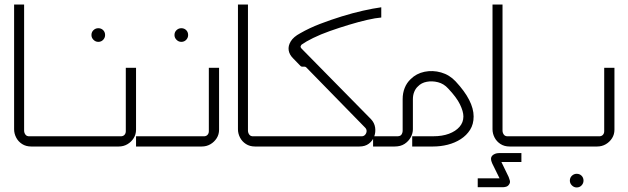

<svg xmlns="http://www.w3.org/2000/svg" viewBox="-20 -644 2762 844"><path d="M224 0H203V-45H224ZM213 0H117Q94 0 77 -11Q60 -22 51 -39.5Q42 -57 42 -76V-624H86V-70Q86 -60 92 -52Q98 -44 111 -45H213Z M412 -460Q400 -460 391 -469Q382 -478 382 -490Q382 -503 391 -511.5Q400 -520 412 -520Q425 -520 433.5 -511.5Q442 -503 442 -490Q442 -478 433.5 -469Q425 -460 412 -460Z M213 0V-45H508Q520 -44 526.5 -50.5Q533 -57 533 -67V-346H578V-74Q578 -53 567.5 -36.5Q557 -20 540 -10Q523 0 502 0Z M777 -460Q765 -460 756 -469Q747 -478 747 -490Q747 -503 756 -511.5Q765 -520 777 -520Q790 -520 798.5 -511.5Q807 -503 807 -490Q807 -478 798.5 -469Q790 -460 777 -460Z M578 0V-45H873Q885 -44 891.5 -50.5Q898 -57 898 -67V-346H943V-74Q943 -53 932.5 -36.5Q922 -20 905 -10Q888 0 867 0Z M1208 0H1187V-45H1208ZM1197 0H1101Q1078 0 1061 -11Q1044 -22 1035 -39.5Q1026 -57 1026 -76V-624H1070V-70Q1070 -60 1076 -52Q1082 -44 1095 -45H1197Z M1197 0V-45H1567Q1578 -44 1584.5 -51Q1591 -58 1591.5 -67Q1592 -76 1585 -83L1326 -348Q1323 -351 1318 -351H1308Q1304 -351 1301 -354L1268 -388Q1252 -404 1249 -423Q1246 -442 1258 -462Q1270 -482 1300 -498Q1340 -521 1387 -539Q1434 -557 1482.5 -572Q1531 -587 1575.5 -597Q1620 -607 1656 -612V-567Q1631 -565 1594 -556.5Q1557 -548 1514 -535Q1471 -522 1430 -507.5Q1389 -493 1356.5 -477Q1324 -461 1306 -448Q1303 -445 1301.5 -440.5Q1300 -436 1307 -429L1611 -120Q1626 -104 1629 -83.5Q1632 -63 1625 -44Q1618 -25 1601.5 -12.5Q1585 0 1560 0Z M1620 0V-45H1722Q1739 -44 1744.5 -52Q1750 -60 1750 -70V-208Q1750 -235 1759 -257.5Q1768 -280 1785 -296Q1810 -321 1846 -328.5Q1882 -336 1919 -325.5Q1956 -315 1983 -286Q2023 -243 2042.5 -204.5Q2062 -166 2062 -132Q2062 -98 2046.5 -73.5Q2031 -49 2005.5 -32.5Q1980 -16 1948.5 -8Q1917 0 1884 0H1792V-45H1884Q1924 -45 1953.5 -56Q1983 -67 2000 -86.5Q2017 -106 2017 -132Q2017 -154 2002 -185Q1987 -216 1950 -255Q1931 -276 1905.5 -282.5Q1880 -289 1856 -284.5Q1832 -280 1817 -264Q1807 -255 1801 -240.5Q1795 -226 1795 -208V-76Q1795 -58 1785.5 -40.5Q1776 -23 1758.5 -11.5Q1741 0 1715 0Z M2080 179V140H2176L2144 75Q2144 74 2141.5 68.5Q2139 63 2138.5 55Q2138 47 2144 40Q2149 35 2156.5 32Q2164 29 2173 29H2272V68H2184L2216 134Q2218 139 2221 149Q2224 159 2217 168Q2212 175 2204 177Q2196 179 2191 179Z M2327 0H2306V-45H2327ZM2316 0H2220Q2197 0 2180 -11Q2163 -22 2154 -39.5Q2145 -57 2145 -76V-624H2189V-70Q2189 -60 2195 -52Q2201 -44 2214 -45H2316Z M2515 180Q2503 180 2494 171Q2485 162 2485 150Q2485 137 2494 128.5Q2503 120 2515 120Q2528 120 2536.5 128.5Q2545 137 2545 150Q2545 162 2536.5 171Q2528 180 2515 180Z M2316 0V-45H2611Q2623 -44 2629.5 -50.5Q2636 -57 2636 -67V-346H2681V-74Q2681 -53 2670.5 -36.5Q2660 -20 2643 -10Q2626 0 2605 0Z"/></svg>

Font: Mada Light
Style: Regular
Weight: 300
Designer: Khaled Hosny
Version: Version 1.5